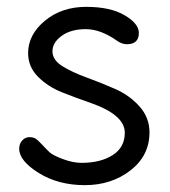

<svg xmlns="http://www.w3.org/2000/svg" viewBox="-20 -530 495 560"><path d="M416 -144Q416 -76 360.5 -33Q305 10 227.5 10Q150 10 93 -25.5Q36 -61 36 -96Q36 -111 45 -120.5Q54 -130 65.5 -130Q77 -130 84 -125.5Q91 -121 103 -108Q115 -95 124.5 -86Q134 -77 163.5 -66Q193 -55 218 -55Q273 -55 308.5 -77.5Q344 -100 344 -143Q344 -195 244 -230Q203 -244 161.5 -260.5Q120 -277 91 -306Q62 -335 62 -375Q62 -429 111 -469.5Q160 -510 231 -510Q302 -510 343.5 -485.5Q385 -461 385 -434Q385 -401 350 -401Q335 -401 320 -412Q273 -445 230 -445Q187 -445 160 -425.5Q133 -406 133 -380.5Q133 -355 162 -337Q191 -319 232.5 -304Q274 -289 316 -270.5Q358 -252 387 -219.5Q416 -187 416 -144Z"/></svg>

Font: Delius
Style: Regular
Weight: 400
Designer: Natalia Raices
Foundry: Natalia Raices
Version: Version 1.001